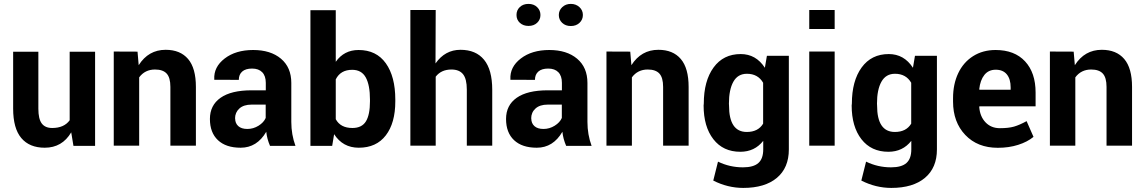

<svg xmlns="http://www.w3.org/2000/svg" viewBox="-20 -736 5785 970"><path d="M206.1 10.3Q128.9 10.3 87.6 -38.6Q46.4 -87.4 46.4 -187.5V-474.6H173.8V-186.5Q173.8 -135.3 190.9 -112.3Q208 -89.4 243.7 -89.4Q303.7 -89.4 332 -128.4V-474.6H460.4V1H351.1L339.8 -67.4Q293.9 10.3 206.1 10.3Z M816.9 -484.4Q890.6 -484.4 930.2 -438Q969.7 -391.6 969.7 -296.9V0H840.8V-296.9Q840.8 -343.8 822 -364.3Q803.2 -384.8 763.2 -384.8Q712.4 -384.8 683.1 -345.2V0H554.7V-475.6L674.8 -475.1L680.7 -406.7Q730 -484.4 816.9 -484.4Z M1195.8 10.3Q1121.6 10.3 1081.1 -27.8Q1040.5 -65.9 1040.5 -135Q1040.5 -204.1 1094.2 -241.9Q1147.9 -279.8 1251.5 -279.8H1322.8V-317.4Q1322.8 -352.5 1304.7 -371.1Q1286.6 -389.6 1253.7 -389.6Q1220.7 -389.6 1203.6 -374.5Q1186.5 -359.4 1186.5 -332.5L1062.5 -333V-335.4Q1059.1 -397.5 1115 -440.4Q1170.9 -483.4 1259 -483.4Q1347.2 -483.4 1399.4 -439.5Q1451.7 -395.5 1451.7 -316.9V-120.1Q1451.7 -56.2 1472.7 1H1344.2Q1328.6 -35.2 1325.2 -70.3Q1278.3 10.3 1195.8 10.3ZM1167.5 -137.2H1168Q1168 -113.3 1183.8 -98.9Q1199.7 -84.5 1229.7 -84.5Q1259.8 -84.5 1286.1 -100.8Q1312.5 -117.2 1322.3 -140.1V-207.5H1251Q1210.9 -207.5 1189.2 -187.7Q1167.5 -168 1167.5 -137.2Z M1849.1 -223.6V-232.9Q1849.1 -306.2 1827.9 -344.7Q1806.6 -383.3 1759.3 -383.3Q1700.2 -383.3 1676.3 -335V-133.8Q1700.2 -89.4 1760.3 -89.4Q1808.1 -89.4 1828.6 -122.8Q1849.1 -156.2 1849.1 -223.6ZM1977.1 -232.9V-223.6Q1977.1 -114.7 1929.2 -52.2Q1881.3 10.3 1792.5 10.3Q1711.9 10.3 1668 -58.1L1658.2 1H1548.3V-684.6H1676.3V-423.8Q1718.3 -483.4 1791.5 -483.4Q1881.3 -483.4 1929.2 -416.3Q1977.1 -349.1 1977.1 -232.9Z M2180.2 -415.5Q2228.5 -484.4 2306.4 -484.4Q2384.3 -484.4 2425.5 -434.1Q2466.8 -383.8 2466.8 -282.2V0H2338.4V-283.2Q2338.4 -337.4 2319.3 -361.1Q2300.3 -384.8 2260.7 -384.8Q2209 -384.8 2181.2 -348.6V0H2053.2V-685.5H2181.2Z M2691.9 10.3Q2617.7 10.3 2577.1 -27.8Q2536.6 -65.9 2536.6 -135Q2536.6 -204.1 2590.3 -241.9Q2644 -279.8 2747.6 -279.8H2818.8V-317.4Q2818.8 -352.5 2800.8 -371.1Q2782.7 -389.6 2749.8 -389.6Q2716.8 -389.6 2699.7 -374.5Q2682.6 -359.4 2682.6 -332.5L2558.6 -333V-335.4Q2555.2 -397.5 2611.1 -440.4Q2667 -483.4 2755.1 -483.4Q2843.3 -483.4 2895.5 -439.5Q2947.8 -395.5 2947.8 -316.9V-120.1Q2947.8 -56.2 2968.8 1H2840.3Q2824.7 -35.2 2821.3 -70.3Q2774.4 10.3 2691.9 10.3ZM2663.6 -137.2H2664.1Q2664.1 -113.3 2679.9 -98.9Q2695.8 -84.5 2725.8 -84.5Q2755.9 -84.5 2782.2 -100.8Q2808.6 -117.2 2818.4 -140.1V-207.5H2747.1Q2707 -207.5 2685.3 -187.7Q2663.6 -168 2663.6 -137.2ZM2710.4 -660.2Q2710.4 -636.7 2693.6 -620.8Q2676.8 -605 2650.1 -605Q2623.5 -605 2606.4 -620.6Q2589.4 -636.2 2589.4 -660.4Q2589.4 -684.6 2606.2 -700.4Q2623 -716.3 2649.9 -716.3Q2676.8 -716.3 2693.6 -700Q2710.4 -683.6 2710.4 -660.2ZM2907.7 -620.6Q2890.6 -604.5 2863.8 -604.5Q2836.9 -604.5 2820.1 -620.6Q2803.2 -636.7 2803.2 -660.2Q2803.2 -683.6 2820.6 -700Q2837.9 -716.3 2863.8 -716.3Q2889.6 -716.3 2907.2 -700.2Q2924.8 -684.1 2924.8 -660.4Q2924.8 -636.7 2907.7 -620.6Z M3306.2 -484.4Q3379.9 -484.4 3419.4 -438Q3459 -391.6 3459 -296.9V0H3330.1V-296.9Q3330.1 -343.8 3311.3 -364.3Q3292.5 -384.8 3252.4 -384.8Q3201.7 -384.8 3172.4 -345.2V0H3043.9V-475.6L3164.1 -475.1L3169.9 -406.7Q3219.2 -484.4 3306.2 -484.4Z M3722.2 -462.9Q3799.3 -462.9 3844.2 -393.6L3854.5 -454.1H3965.3V19Q3965.3 111.8 3904.8 162.6Q3844.2 213.4 3734.9 213.4Q3656.7 213.4 3583.5 176.3L3607.4 80.6Q3666.5 109.4 3733.4 109.4Q3786.6 109.4 3811.3 87.6Q3835.9 65.9 3835.9 18.6V-24.4Q3792.5 30.8 3720.2 30.8Q3633.3 30.8 3584 -32.7Q3534.7 -96.2 3534.7 -203.1L3535.6 -212.4Q3535.6 -327.1 3585 -395Q3634.3 -462.9 3722.2 -462.9ZM3752.9 -69.3Q3810.1 -69.3 3835.4 -111.3V-317.9Q3809.1 -363.3 3753.4 -363.3Q3707.5 -363.3 3685.1 -323.2Q3662.6 -283.2 3662.6 -212.4L3663.1 -203.1Q3663.1 -69.3 3752.9 -69.3Z M4196.8 -475.6V0H4068.4V-475.6ZM4196.8 -685.5V-589.4H4068.4V-685.5Z M4470.2 -462.9Q4547.4 -462.9 4592.3 -393.6L4602.5 -454.1H4713.4V19Q4713.4 111.8 4652.8 162.6Q4592.3 213.4 4482.9 213.4Q4404.8 213.4 4331.5 176.3L4355.5 80.6Q4414.6 109.4 4481.4 109.4Q4534.7 109.4 4559.3 87.6Q4584 65.9 4584 18.6V-24.4Q4540.5 30.8 4468.3 30.8Q4381.3 30.8 4332 -32.7Q4282.7 -96.2 4282.7 -203.1L4283.7 -212.4Q4283.7 -327.1 4333 -395Q4382.3 -462.9 4470.2 -462.9ZM4501 -69.3Q4558.1 -69.3 4583.5 -111.3V-317.9Q4557.1 -363.3 4501.5 -363.3Q4455.6 -363.3 4433.1 -323.2Q4410.6 -283.2 4410.6 -212.4L4411.1 -203.1Q4411.1 -69.3 4501 -69.3Z M5085.9 -294.4Q5085.9 -336.4 5066.7 -360.1Q5047.4 -383.8 5010.7 -383.8Q4974.1 -383.8 4953.1 -357.4Q4932.1 -331.1 4927.2 -285.2L4928.7 -282.7H5085.9ZM5021 10.7Q4918.5 10.7 4856.7 -54.2Q4794.9 -119.1 4794.9 -222.7V-240.2Q4794.9 -311 4821 -366.2Q4847.2 -421.4 4896.2 -452.4Q4945.3 -483.4 5009.8 -483.4Q5105.5 -483.4 5158.7 -426Q5211.9 -368.7 5211.9 -268.6V-198.7H4928.2L4927.2 -195.8Q4930.7 -147.5 4959 -117.9Q4987.3 -88.4 5031.2 -88.4Q5075.2 -88.4 5103 -96.4Q5130.9 -104.5 5166.5 -124L5201.2 -44.9V-44.4Q5170.4 -19 5123.8 -4.2Q5077.1 10.7 5021 10.7Z M5546.4 -484.4Q5620.1 -484.4 5659.7 -438Q5699.2 -391.6 5699.2 -296.9V0H5570.3V-296.9Q5570.3 -343.8 5551.5 -364.3Q5532.7 -384.8 5492.7 -384.8Q5441.9 -384.8 5412.6 -345.2V0H5284.2V-475.6L5404.3 -475.1L5410.2 -406.7Q5459.5 -484.4 5546.4 -484.4Z"/></svg>

Font: Yantramanav
Style: Bold
Weight: 700
Version: Version 1.001;PS 1.0;hotconv 1.0.72;makeotf.lib2.5.5900; ttf